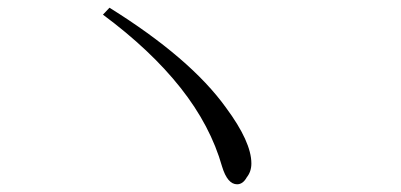

<svg xmlns="http://www.w3.org/2000/svg" viewBox="-20 -599 1040 498"><path d="M247 -561Q371 -469 448.5 -371Q526 -273 556 -167Q570 -121 595 -121Q610 -121 620 -139Q632 -154 632 -175Q632 -231 566 -320Q474 -448 264 -579Z"/></svg>

Font: Hannari
Style: Regular
Weight: 400
Version: Version 1.12